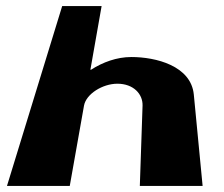

<svg xmlns="http://www.w3.org/2000/svg" viewBox="-20 -613 740 633"><path d="M3 0H210L257 -265C264 -303 318 -337 367 -337C420 -337 451 -303 450 -265L441 0H648L619 -301C610 -396 494 -425 413 -425C365 -425 319 -408 280 -383H278L315 -593H185Z"/></svg>

Font: Hussar Milosc
Style: Bold
Weight: 700
Foundry: Cannot Into Space Fonts
Version: Version 1.02